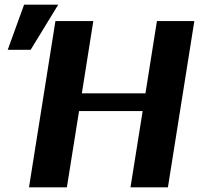

<svg xmlns="http://www.w3.org/2000/svg" viewBox="-20 -801 851 821"><path d="M13 -588H111L229 -781H83ZM104 0H266L318 -326H590L538 0H698L811 -711H651L602 -402H330L379 -711H217Z"/></svg>

Font: Aerodynamic
Style: BdObl
Weight: 500
Designer: Google
Version: Version 2.000980; 2014